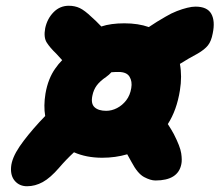

<svg xmlns="http://www.w3.org/2000/svg" viewBox="-20 -680 763 667"><path d="M335 -132Q280 -132 237 -151Q210 -126 186 -98Q155 -62 128.5 -47.5Q102 -33 74 -33Q48 -33 32 -51Q16 -69 18.5 -100Q21 -131 48 -171Q74 -209 117 -256Q127 -266 137 -277Q131 -312 138 -355Q147 -407 172 -442Q183 -458 196 -471Q185 -483 175 -494Q154 -514 142.5 -532Q131 -550 137 -582Q144 -615 166 -637.5Q188 -660 219 -660Q240 -660 257 -652Q274 -644 298 -621Q312 -609 332 -588Q365 -599 412 -599Q460 -599 497 -586Q525 -605 555 -622Q575 -634 594.5 -641.5Q614 -649 630.5 -653Q647 -657 659 -657Q700 -657 714 -632Q728 -607 719 -564Q714 -537 702.5 -522.5Q691 -508 667 -494Q635 -477 605 -458Q613 -415 605 -366Q594 -297 563 -249Q576 -229 584 -214Q606 -171 609.5 -147.5Q613 -124 610 -110Q599 -53 520 -53Q503 -53 480.5 -65Q458 -77 437 -117Q430 -130 422 -144Q381 -132 335 -132ZM367 -429Q359 -420 349 -413Q327 -398 316 -383Q305 -368 301 -348Q295 -320 308.5 -307.5Q322 -295 349 -295Q368 -295 386.5 -304.5Q405 -314 418.5 -331.5Q432 -349 436 -374Q440 -397 430 -413.5Q420 -430 392 -430Q378 -430 367 -429Z"/></svg>

Font: Shantell Sans Light ExtraBold
Style: Italic
Weight: 800
Italic angle: -11°
Version: Version 1.008;[ac192a2d6]